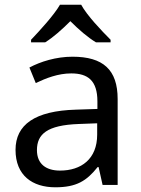

<svg xmlns="http://www.w3.org/2000/svg" viewBox="-20 -786 601 816"><path d="M325 -766H235C209 -721 149 -656 112 -617V-606H172C207 -628 243 -660 279 -696C315 -660 353 -627 388 -606H450V-617C412 -655 349 -721 325 -766ZM288 -545C218 -545 152 -524 105 -499L132 -433C176 -454 227 -474 283 -474C353 -474 394 -444 394 -355V-323L303 -320C128 -315 46 -256 46 -149C46 -40 118 10 215 10C305 10 348 -17 395 -76H399L416 0H480V-365C480 -490 418 -545 288 -545ZM314 -259 393 -262V-214C393 -110 325 -61 235 -61C177 -61 137 -88 137 -148C137 -216 180 -254 314 -259Z"/></svg>

Font: Noto Sans Mahajani
Style: Regular
Weight: 400
Designer: Monotype Design Team
Foundry: Monotype Imaging Inc.
Version: Version 2.003